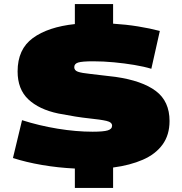

<svg xmlns="http://www.w3.org/2000/svg" viewBox="-20 -824 901 949"><path d="M350 105V9Q267 5 188 -8.5Q109 -22 44 -43L89 -230Q173 -203 264.5 -188Q356 -173 438 -173Q491 -173 512.5 -179.5Q534 -186 534 -203Q534 -220 506 -226.5Q478 -233 419.5 -239Q361 -245 268 -263Q173 -283 120 -333Q67 -383 67 -471Q67 -581 142.5 -636Q218 -691 350 -705V-804H539V-707Q603 -703 662 -693.5Q721 -684 770 -671L728 -484Q692 -495 644 -503Q596 -511 543.5 -516Q491 -521 440 -521Q386 -521 366.5 -515Q347 -509 347 -492Q347 -476 365 -469.5Q383 -463 427.5 -458.5Q472 -454 551 -444Q683 -425 750.5 -374Q818 -323 818 -226Q818 -157 783.5 -109.5Q749 -62 686 -34.5Q623 -7 539 4V105Z"/></svg>

Font: Georama Expanded Black
Style: Regular
Weight: 900
Width: 7
Designer: Jean-Baptiste Levee
Foundry: Production Type
Version: Version 1.000